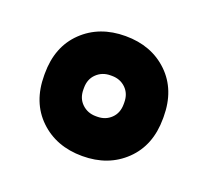

<svg xmlns="http://www.w3.org/2000/svg" viewBox="-71 -878 541 501"><g transform="rotate(20 200.0 -627.5)"><path d="M255.9 -625V-629.9Q255.9 -654.3 240.5 -669.2Q225.1 -684.1 202.1 -684.1H198.2Q175.3 -684.1 159.7 -669.2Q144 -654.3 144 -629.9V-625Q144 -600.6 159.7 -585.7Q175.3 -570.8 198.2 -570.8H202.1Q225.1 -570.8 240.5 -585.7Q255.9 -600.6 255.9 -625ZM365.2 -629.9V-625Q365.2 -550.3 318.8 -505.6Q272.5 -460.9 200.2 -460.9Q127.9 -460.9 81.5 -505.6Q35.2 -550.3 35.2 -625V-629.9Q35.2 -704.6 81.5 -749.3Q127.9 -793.9 200.2 -793.9Q272.5 -793.9 318.8 -749.3Q365.2 -704.6 365.2 -629.9Z"/></g></svg>

Font: Cooper Hewitt
Style: Heavy
Weight: 713
Designer: Village Type and Design LLC
Foundry: Cooper Hewitt Smithsonian Design Museum
Version: 1.000